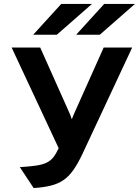

<svg xmlns="http://www.w3.org/2000/svg" viewBox="-20 -941 711 973"><path d="M150.6 12 80.4 -94Q131.3 -97.1 163.5 -101.9Q195.7 -106.8 215.9 -116.5Q236.1 -126.3 250.1 -143.8Q264 -161.4 277.4 -189.8L39 -700H183.8L328.6 -375.8Q333.1 -366.3 336.8 -356.5Q340.5 -346.7 344 -336.4Q348.1 -347.6 352 -357Q355.9 -366.3 360.6 -376.4L505.4 -700H649.8L397.8 -161Q375.1 -112.5 352.6 -80.5Q330.1 -48.4 302.9 -29.2Q275.6 -10 238.8 -0.7Q202 8.7 150.6 12ZM366 -765 508 -921H663.8L485.8 -765ZM148.2 -765 290.2 -921H446L268 -765Z"/></svg>

Font: Overpass
Style: Regular
Weight: 400
Designer: Delve Withrington, Dave Bailey, Thomas Jockin
Foundry: Delve Fonts LLC
Version: Version 4.000